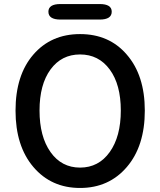

<svg xmlns="http://www.w3.org/2000/svg" viewBox="-20 -919 794 952"><path d="M608 -649Q698 -546 698 -370.5Q698 -195 609 -91Q520 13 377 13Q234 13 145.5 -91Q57 -195 57 -370.5Q57 -546 145 -648Q233 -750 377 -750Q521 -750 608 -649ZM230.5 -165Q285 -88 377 -88Q469 -88 524 -165Q579 -242 579 -371Q579 -500 524 -574.5Q469 -649 377 -649Q285 -649 230.5 -574.5Q176 -500 176 -371Q176 -242 230.5 -165ZM280 -822Q220 -822 220 -861Q220 -899 280 -899H474Q534 -899 534 -861Q534 -822 474 -822Z"/></svg>

Font: Resource Han Rounded KR Medium
Style: Regular
Weight: 500
Designer: Cyano Hao (round all glyphs); Ryoko NISHIZUKA 西塚涼子 (kana, bopomofo & ideographs); Paul D. Hunt (Latin, Greek & Cyrillic)
Foundry: Cyano Hao
Version: 0.990